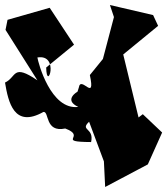

<svg xmlns="http://www.w3.org/2000/svg" viewBox="-27 -731 666 765"><path d="M282 -366C282 -366 224 -333 285 -305C175 -291 125 -482 122 -502C213 -517 159 -360 157 -462L268 -553L171 -700L3 -652L-5 -612L122 -411C22 -479 40 -424 -7 -402C6 -324 29 -219 146 -285C170 -288 151 -202 233 -219C321 -186 193 -166 336 -165C349 -223 290 -210 328 -246L387 -88L392 14L562 -76L619 -203L542 -276L525 -263L464 -514L603 -628L583 -671L411 -711L427 -663L383 -496L331 -432C355 -320 295 -433 287 -382Z"/></svg>

Font: Asimov Silicon
Style: Regular
Weight: 400
Designer: Google
Version: Version 2.000980; 2014